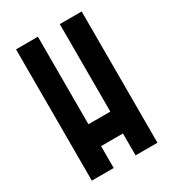

<svg xmlns="http://www.w3.org/2000/svg" viewBox="-194 -918 927 1026"><g transform="rotate(-30 270.0 -405.0)"><path d="M67 -810H202V-270H337V-810H472V0H337V-135H202V0H67Z"/></g></svg>

Font: Transit CAT
Style: Regular
Weight: 400
Designer: Peter Wiegel
Foundry: Peter Wiegel
Version: 1.000